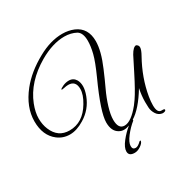

<svg xmlns="http://www.w3.org/2000/svg" viewBox="-237 -1056 1477 1508"><g transform="rotate(-30 501.0 -302.5)"><path d="M838 -179Q753 -39 672 11V19Q628 54 591 102Q554 150 553.5 182.5Q553 215 582 215Q603 215 633 185Q640 182 642 183.5Q644 185 643 189Q639 207 611 226Q583 245 556 245Q503 245 503 203Q503 168 540.5 120Q578 72 623 36Q597 46 573.5 46Q550 46 530 34Q480 6 480 -73Q480 -166 594 -416Q645 -529 660.5 -591Q676 -653 676 -702Q676 -775 637 -798Q590 -823 531 -823Q425 -823 304 -753Q125 -648 62 -488Q36 -421 36 -365.5Q36 -310 55 -265Q97 -163 201 -163Q323 -163 396 -287Q436 -353 436 -404Q436 -479 368 -479Q352 -479 327.5 -473.5Q303 -468 305 -474Q308 -482 335 -494Q362 -506 389 -506Q430 -506 451 -471Q465 -446 465 -412Q465 -378 448 -332Q410 -231 318 -176Q250 -134 188 -134Q126 -134 78 -171Q-4 -234 -4 -362.5Q-4 -491 94 -614Q173 -713 306 -786Q421 -850 528 -850Q584 -850 632 -830Q729 -788 729 -669Q729 -580 672 -448Q639 -370 608.5 -305.5Q578 -241 558 -175Q538 -109 538 -64Q538 20 594 20Q654 20 735 -80L762 -117Q802 -175 865.5 -301.5Q929 -428 930 -429Q960 -482 986 -482Q1006 -472 1006 -453Q1006 -430 981 -386Q898 -237 872 -83Q865 -41 865 -7Q865 62 902 62H913Q931 62 931 70Q931 82 909 85H897Q864 79 846 50Q828 21 826.5 -9.5Q825 -40 825 -60Q825 -117 838 -179Z"/></g></svg>

Font: Great Vibes
Style: Regular
Weight: 400
Designer: Robert E. Leuschke
Foundry: Robert E. Leuschke
Version: Version 1.001